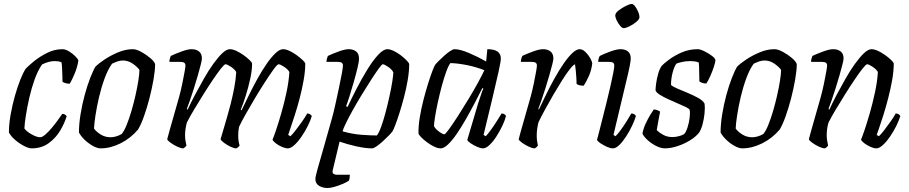

<svg xmlns="http://www.w3.org/2000/svg" viewBox="-20 -748 4584 968"><path d="M139 0Q125 0 101.5 -12Q78 -24 56.5 -42.5Q35 -61 25 -80Q25 -122 33.5 -170Q42 -218 55 -264Q68 -310 82.5 -346.5Q97 -383 110 -402Q124 -417 152.5 -440Q181 -463 218 -481.5Q255 -500 295 -500Q310 -500 328 -489Q346 -478 360 -464Q374 -450 375 -442Q370 -409 356.5 -377Q343 -345 332 -326Q319 -326 309.5 -329Q300 -332 295 -336Q295 -346 294.5 -365.5Q294 -385 293 -404.5Q292 -424 290 -434Q281 -438 272 -439Q263 -440 255 -440Q240 -440 224 -435.5Q208 -431 192 -423Q171 -393 155 -348.5Q139 -304 128 -256Q117 -208 110.5 -166.5Q104 -125 103 -100Q115 -84 140.5 -70Q166 -56 182 -56Q193 -56 208.5 -69.5Q224 -83 240.5 -102.5Q257 -122 271 -141.5Q285 -161 294 -174Q302 -174 308 -170Q314 -166 316 -162Q306 -128 284 -90.5Q262 -53 226 -26.5Q190 0 139 0Z M487 0Q471 0 449 -12Q427 -24 407.5 -42.5Q388 -61 378 -80Q378 -122 386 -171.5Q394 -221 407 -269Q420 -317 435 -355.5Q450 -394 462 -413Q476 -427 506.5 -447.5Q537 -468 575 -484Q613 -500 650 -500Q667 -500 692 -486.5Q717 -473 737.5 -455.5Q758 -438 762 -425Q762 -393 754 -347Q746 -301 733.5 -252.5Q721 -204 706 -162Q691 -120 676 -95Q639 -51 588 -25.5Q537 0 487 0ZM537 -56Q564 -56 593 -72Q606 -87 618.5 -118Q631 -149 642.5 -188Q654 -227 663 -267Q672 -307 677.5 -341.5Q683 -376 683 -396Q669 -414 647 -428.5Q625 -443 599 -443Q586 -443 573 -438.5Q560 -434 545 -427Q524 -398 507.5 -353Q491 -308 479.5 -259Q468 -210 461.5 -167.5Q455 -125 454 -100Q465 -84 487.5 -70Q510 -56 537 -56Z M904 0Q892 0 874 -8.5Q856 -17 840.5 -28Q825 -39 823 -46Q826 -59 835 -90.5Q844 -122 856.5 -166Q869 -210 883 -259Q892 -292 899 -326Q906 -360 910.5 -385.5Q915 -411 915 -417Q915 -427 909 -431.5Q903 -436 888 -436H834Q834 -444 836.5 -453Q839 -462 841 -466Q864 -477 895.5 -488.5Q927 -500 946 -500Q969 -500 983.5 -488.5Q998 -477 998 -453Q998 -445 992 -421.5Q986 -398 977 -366.5Q968 -335 957.5 -302Q947 -269 937.5 -241.5Q928 -214 922 -199L926 -195Q942 -230 963.5 -270.5Q985 -311 1008 -351.5Q1031 -392 1055 -425.5Q1079 -459 1100.5 -479.5Q1122 -500 1139 -500Q1153 -500 1171.5 -491.5Q1190 -483 1208 -470Q1226 -457 1238 -445.5Q1250 -434 1251 -427Q1251 -394 1241.5 -350.5Q1232 -307 1219 -265.5Q1206 -224 1194 -195L1198 -192Q1214 -226 1234.5 -267.5Q1255 -309 1277.5 -350Q1300 -391 1323.5 -425Q1347 -459 1368.5 -479.5Q1390 -500 1407 -500Q1421 -500 1439.5 -491.5Q1458 -483 1475.5 -470Q1493 -457 1505.5 -445.5Q1518 -434 1519 -427Q1519 -390 1511 -344.5Q1503 -299 1491 -253Q1479 -207 1466 -167Q1453 -127 1444 -100.5Q1435 -74 1433 -68L1444 -61Q1454 -70 1470 -90.5Q1486 -111 1502.5 -134.5Q1519 -158 1529 -176Q1537 -176 1543 -172Q1549 -168 1552 -163Q1546 -142 1532.5 -114.5Q1519 -87 1501 -60.5Q1483 -34 1464.5 -17Q1446 0 1431 0Q1419 0 1401.5 -7.5Q1384 -15 1370.5 -25.5Q1357 -36 1354 -44Q1359 -55 1371.5 -91.5Q1384 -128 1398.5 -178.5Q1413 -229 1424.5 -283Q1436 -337 1439 -385Q1431 -399 1412 -411.5Q1393 -424 1385 -424Q1378 -424 1359.5 -398.5Q1341 -373 1315.5 -333.5Q1290 -294 1264 -250.5Q1238 -207 1216.5 -168.5Q1195 -130 1185 -108Q1181 -88 1181 -64Q1181 -37 1188 -14Q1186 -11 1182 -7Q1178 -3 1171 0Q1160 0 1142 -8.5Q1124 -17 1109.5 -28Q1095 -39 1092 -46Q1096 -61 1110 -107Q1124 -153 1143 -224Q1153 -264 1161 -305.5Q1169 -347 1171 -385Q1163 -399 1144 -411.5Q1125 -424 1117 -424Q1111 -424 1094 -402.5Q1077 -381 1054 -347Q1031 -313 1006 -273Q981 -233 958.5 -195.5Q936 -158 922 -130Q918 -116 915.5 -99Q913 -82 913 -65Q913 -52 915 -39.5Q917 -27 920 -14Q918 -11 914 -7Q910 -3 904 0Z M1631 200Q1608 200 1589 189Q1570 178 1570 154Q1570 144 1582 100.5Q1594 57 1613.5 -9.5Q1633 -76 1654 -153Q1662 -181 1671 -222.5Q1680 -264 1689 -305.5Q1698 -347 1703.5 -378Q1709 -409 1709 -417Q1709 -427 1703 -431.5Q1697 -436 1682 -436H1626Q1626 -444 1628.5 -453Q1631 -462 1633 -466Q1656 -477 1687.5 -488.5Q1719 -500 1738 -500Q1761 -500 1775.5 -488.5Q1790 -477 1790 -453Q1790 -437 1782 -404Q1774 -371 1763 -332.5Q1752 -294 1741.5 -261Q1731 -228 1725 -213L1732 -208Q1752 -251 1778 -301.5Q1804 -352 1832 -397.5Q1860 -443 1886.5 -471.5Q1913 -500 1933 -500Q1947 -500 1965.5 -491Q1984 -482 2001 -469Q2018 -456 2030 -443.5Q2042 -431 2043 -425Q2043 -388 2035.5 -344Q2028 -300 2016.5 -256.5Q2005 -213 1993 -175.5Q1981 -138 1971.5 -114Q1962 -90 1959 -86Q1954 -79 1940.5 -65Q1927 -51 1910.5 -36Q1894 -21 1879 -10.5Q1864 0 1855 0Q1823 0 1777.5 -10Q1732 -20 1692 -34L1658 108Q1654 123 1661 128Q1668 133 1677 133H1744Q1744 141 1742.5 150Q1741 159 1739 163Q1727 171 1707 179.5Q1687 188 1666 194Q1645 200 1631 200ZM1880 -65Q1890 -77 1901.5 -108.5Q1913 -140 1924 -181.5Q1935 -223 1944 -264.5Q1953 -306 1958 -338Q1963 -370 1963 -383Q1957 -397 1937.5 -410.5Q1918 -424 1910 -424Q1905 -424 1889.5 -402.5Q1874 -381 1852 -347Q1830 -313 1805.5 -273Q1781 -233 1759.5 -194.5Q1738 -156 1724 -127Q1710 -98 1707 -86Q1755 -72 1802 -68.5Q1849 -65 1880 -65Z M2202 0Q2187 0 2168.5 -9Q2150 -18 2132.5 -31Q2115 -44 2103 -56.5Q2091 -69 2090 -75Q2089 -112 2096.5 -157Q2104 -202 2115.5 -246.5Q2127 -291 2139 -329Q2151 -367 2160.5 -391.5Q2170 -416 2173 -420Q2178 -427 2191 -440Q2204 -453 2219.5 -467Q2235 -481 2249.5 -490.5Q2264 -500 2272 -500Q2299 -500 2344 -481Q2389 -462 2431 -438L2437 -500Q2505 -500 2505 -453Q2505 -438 2493.5 -386Q2482 -334 2462.5 -252.5Q2443 -171 2418 -68L2429 -61Q2438 -70 2453 -90.5Q2468 -111 2483 -134.5Q2498 -158 2509 -176Q2517 -176 2523 -172Q2529 -168 2531 -163Q2526 -142 2513 -114.5Q2500 -87 2483 -60.5Q2466 -34 2448 -17Q2430 0 2415 0Q2403 0 2385 -8Q2367 -16 2352.5 -26Q2338 -36 2336 -43L2390 -225Q2399 -252 2406 -273.5Q2413 -295 2417 -301L2412 -304Q2395 -270 2373.5 -229Q2352 -188 2329 -147.5Q2306 -107 2283 -73.5Q2260 -40 2239 -20Q2218 0 2202 0ZM2221 -71Q2225 -71 2244 -97Q2263 -123 2289 -163.5Q2315 -204 2342 -248.5Q2369 -293 2390.5 -332.5Q2412 -372 2422 -394Q2379 -411 2333 -420Q2287 -429 2251 -430Q2241 -418 2229.5 -386Q2218 -354 2207 -313Q2196 -272 2187 -230.5Q2178 -189 2173 -156.5Q2168 -124 2168 -112Q2176 -97 2194 -84Q2212 -71 2221 -71Z M2676 0Q2664 0 2646 -8.5Q2628 -17 2612.5 -28Q2597 -39 2595 -46Q2598 -59 2607 -90.5Q2616 -122 2628.5 -166Q2641 -210 2655 -259Q2664 -292 2671 -326Q2678 -360 2682.5 -385.5Q2687 -411 2687 -417Q2687 -427 2681 -431.5Q2675 -436 2660 -436H2606Q2606 -444 2608.5 -453Q2611 -462 2613 -466Q2636 -477 2667.5 -488.5Q2699 -500 2718 -500Q2741 -500 2755.5 -488.5Q2770 -477 2770 -453Q2770 -445 2764 -421.5Q2758 -398 2749 -366.5Q2740 -335 2729.5 -302Q2719 -269 2709.5 -241.5Q2700 -214 2694 -199L2697 -196Q2713 -230 2733 -271Q2753 -312 2775.5 -352.5Q2798 -393 2821 -426.5Q2844 -460 2865 -480Q2886 -500 2903 -500Q2917 -500 2931.5 -486Q2946 -472 2955.5 -455Q2965 -438 2966 -429Q2962 -394 2949 -365Q2936 -336 2923 -316Q2910 -316 2900.5 -318.5Q2891 -321 2887 -325Q2887 -333 2886 -352Q2885 -371 2883 -391.5Q2881 -412 2879 -424Q2870 -421 2853 -399.5Q2836 -378 2814.5 -344Q2793 -310 2770.5 -271.5Q2748 -233 2728 -196Q2708 -159 2695 -132Q2691 -117 2688.5 -100Q2686 -83 2686 -64Q2686 -39 2692 -14Q2690 -11 2686 -7Q2682 -3 2676 0Z M3070 0Q3057 0 3039.5 -8Q3022 -16 3007 -26Q2992 -36 2990 -43Q2993 -53 3000 -81Q3007 -109 3017 -148Q3027 -187 3037.5 -229.5Q3048 -272 3057 -311Q3066 -350 3071.5 -378.5Q3077 -407 3077 -417Q3077 -427 3071.5 -431.5Q3066 -436 3050 -436H2996Q2996 -444 2998.5 -453Q3001 -462 3004 -466Q3026 -477 3057.5 -488.5Q3089 -500 3109 -500Q3132 -500 3146 -488.5Q3160 -477 3160 -453Q3160 -430 3137.5 -338.5Q3115 -247 3073 -68L3083 -61Q3093 -70 3108 -90.5Q3123 -111 3138 -134.5Q3153 -158 3163 -176Q3171 -176 3177.5 -172Q3184 -168 3186 -163Q3180 -142 3167 -114.5Q3154 -87 3137 -60.5Q3120 -34 3102.5 -17Q3085 0 3070 0ZM3124 -606Q3117 -606 3107 -617.5Q3097 -629 3089.5 -644.5Q3082 -660 3082 -671Q3082 -682 3098.5 -695Q3115 -708 3135 -718Q3155 -728 3165 -728Q3173 -728 3182 -716Q3191 -704 3197.5 -688.5Q3204 -673 3204 -662Q3204 -651 3188.5 -638Q3173 -625 3154 -615.5Q3135 -606 3124 -606Z M3333 0Q3311 0 3285.5 -13.5Q3260 -27 3241.5 -45Q3223 -63 3219 -75Q3224 -101 3235.5 -125.5Q3247 -150 3258.5 -169Q3270 -188 3276 -196Q3285 -196 3294 -192.5Q3303 -189 3308 -185Q3305 -169 3300 -143Q3295 -117 3291 -92Q3304 -79 3324 -68Q3344 -57 3370 -57Q3385 -57 3401 -61Q3417 -65 3428 -71Q3438 -80 3446 -104.5Q3454 -129 3457 -155Q3460 -181 3457 -194Q3455 -200 3437.5 -208.5Q3420 -217 3396 -227Q3372 -237 3347.5 -248.5Q3323 -260 3305.5 -271Q3288 -282 3285 -293Q3285 -304 3288 -327Q3291 -350 3298 -375Q3305 -400 3316 -416Q3326 -427 3352.5 -447Q3379 -467 3416.5 -483.5Q3454 -500 3498 -500Q3510 -500 3531.5 -489.5Q3553 -479 3570 -466Q3587 -453 3587 -444Q3587 -436 3579.5 -412.5Q3572 -389 3561 -364.5Q3550 -340 3541 -327Q3529 -327 3519.5 -330.5Q3510 -334 3506 -338Q3505 -360 3505 -388Q3505 -416 3503 -433Q3494 -437 3482.5 -438.5Q3471 -440 3460 -440Q3436 -440 3416 -435Q3396 -430 3390 -427Q3379 -412 3371 -381.5Q3363 -351 3363 -320Q3372 -311 3396 -301Q3420 -291 3448.5 -279Q3477 -267 3500.5 -254Q3524 -241 3532 -226Q3535 -204 3532 -175.5Q3529 -147 3522 -121Q3515 -95 3505 -80Q3489 -59 3459 -40.5Q3429 -22 3395 -11Q3361 0 3333 0Z M3722 0Q3706 0 3684 -12Q3662 -24 3642.5 -42.5Q3623 -61 3613 -80Q3613 -122 3621 -171.5Q3629 -221 3642 -269Q3655 -317 3670 -355.5Q3685 -394 3697 -413Q3711 -427 3741.5 -447.5Q3772 -468 3810 -484Q3848 -500 3885 -500Q3902 -500 3927 -486.5Q3952 -473 3972.5 -455.5Q3993 -438 3997 -425Q3997 -393 3989 -347Q3981 -301 3968.5 -252.5Q3956 -204 3941 -162Q3926 -120 3911 -95Q3874 -51 3823 -25.5Q3772 0 3722 0ZM3772 -56Q3799 -56 3828 -72Q3841 -87 3853.5 -118Q3866 -149 3877.5 -188Q3889 -227 3898 -267Q3907 -307 3912.5 -341.5Q3918 -376 3918 -396Q3904 -414 3882 -428.5Q3860 -443 3834 -443Q3821 -443 3808 -438.5Q3795 -434 3780 -427Q3759 -398 3742.5 -353Q3726 -308 3714.5 -259Q3703 -210 3696.5 -167.5Q3690 -125 3689 -100Q3700 -84 3722.5 -70Q3745 -56 3772 -56Z M4139 0Q4127 0 4109 -8.5Q4091 -17 4075.5 -28Q4060 -39 4058 -46Q4061 -59 4070 -90.5Q4079 -122 4091.5 -166Q4104 -210 4118 -259Q4127 -292 4134 -326Q4141 -360 4145.5 -385.5Q4150 -411 4150 -417Q4150 -427 4144 -431.5Q4138 -436 4123 -436H4069Q4069 -444 4071.5 -453Q4074 -462 4076 -466Q4099 -477 4130.5 -488.5Q4162 -500 4181 -500Q4204 -500 4218.5 -488.5Q4233 -477 4233 -453Q4233 -445 4227 -421.5Q4221 -398 4212 -366.5Q4203 -335 4192.5 -302Q4182 -269 4172.5 -241.5Q4163 -214 4157 -199L4161 -195Q4177 -230 4198.5 -270.5Q4220 -311 4243 -351.5Q4266 -392 4290 -425.5Q4314 -459 4335.5 -479.5Q4357 -500 4374 -500Q4388 -500 4406.5 -491.5Q4425 -483 4443 -470Q4461 -457 4473 -445.5Q4485 -434 4486 -427Q4486 -390 4478 -344.5Q4470 -299 4458 -253Q4446 -207 4433.5 -167Q4421 -127 4411.5 -100.5Q4402 -74 4400 -68L4411 -61Q4421 -70 4437 -90.5Q4453 -111 4469.5 -134.5Q4486 -158 4496 -176Q4504 -176 4510.5 -172Q4517 -168 4519 -163Q4513 -142 4499.5 -114.5Q4486 -87 4468 -60.5Q4450 -34 4431.5 -17Q4413 0 4398 0Q4386 0 4369 -7.5Q4352 -15 4338 -25.5Q4324 -36 4321 -44Q4326 -55 4338.5 -91.5Q4351 -128 4365.5 -178.5Q4380 -229 4391.5 -283Q4403 -337 4406 -385Q4398 -399 4379 -411.5Q4360 -424 4352 -424Q4346 -424 4329 -402.5Q4312 -381 4289 -347Q4266 -313 4241 -273Q4216 -233 4193.5 -195.5Q4171 -158 4157 -130Q4148 -99 4148 -67Q4148 -54 4150 -40.5Q4152 -27 4155 -14Q4153 -11 4149 -7Q4145 -3 4139 0Z"/></svg>

Font: Texturina 72pt 72pt Regular
Style: Italic
Weight: 400
Italic angle: -11°
Designer: Guillermo Torres Carreño
Foundry: Omnibus-Type
Version: Version 1.002; ttfautohint (v1.8.3)